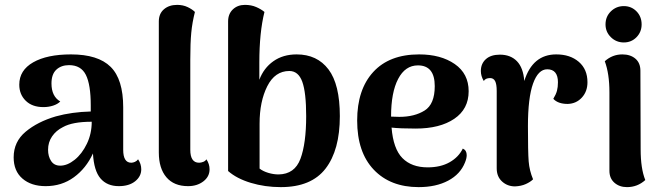

<svg xmlns="http://www.w3.org/2000/svg" viewBox="-20 -753 2714 787"><path d="M559 -59Q559 -30 534 -10Q509 10 467 10Q419 10 392 -21.5Q365 -53 361 -124Q333 -63 283 -26.5Q233 10 167 10Q108 10 72 -21Q36 -52 36 -108Q36 -172 85 -213Q134 -254 209 -276Q274 -294 352 -296V-321Q352 -406 332 -446Q312 -486 263 -486Q231 -486 211 -467.5Q191 -449 191 -411Q191 -358 227 -337Q216 -326 197.5 -320Q179 -314 158 -314Q112 -314 85.5 -340Q59 -366 59 -406Q59 -465 116 -497.5Q173 -530 271 -530Q382 -530 433.5 -479Q485 -428 485 -313V-139Q485 -86 518 -86Q525 -86 533 -89.5Q541 -93 546 -100Q559 -81 559 -59ZM356 -254Q277 -254 238 -232Q210 -218 193.5 -194Q177 -170 177 -139Q177 -112 189.5 -93Q202 -74 227 -74Q256 -74 286 -98Q316 -122 336 -163.5Q356 -205 356 -254Z M631 -128V-665Q631 -697 652 -715Q673 -733 706 -733Q730 -733 749 -724Q768 -715 779 -704Q768 -661 764 -619Q760 -577 760 -509V-139Q760 -86 796 -86Q804 -86 813 -89.5Q822 -93 826 -100Q839 -81 839 -59Q839 -29 813.5 -9.5Q788 10 751 10Q693 10 662 -26.5Q631 -63 631 -128Z M915 -52V-665Q915 -696 934.5 -714.5Q954 -733 984 -733Q1010 -733 1030.5 -724Q1051 -715 1064 -704Q1043 -620 1043 -497V-426Q1061 -474 1100.5 -502Q1140 -530 1196 -530Q1280 -530 1326.5 -468.5Q1373 -407 1373 -277Q1373 -138 1314.5 -62Q1256 14 1131 14Q1066 14 1008 -3.5Q950 -21 915 -52ZM1235 -277Q1235 -374 1219 -418Q1203 -462 1166 -462Q1107 -462 1075.5 -399.5Q1044 -337 1044 -246V-62Q1058 -51 1079.5 -44.5Q1101 -38 1122 -38Q1188 -39 1211.5 -102Q1235 -165 1235 -277Z M1893 -117Q1893 -104 1886 -87Q1867 -39 1817 -12.5Q1767 14 1696 14Q1580 14 1512 -57.5Q1444 -129 1444 -259Q1444 -386 1510 -458Q1576 -530 1698 -530Q1787 -530 1844 -490.5Q1901 -451 1901 -379Q1901 -306 1842 -266Q1783 -226 1684 -226Q1620 -226 1585 -230Q1592 -143 1629.5 -105Q1667 -67 1733 -67Q1786 -67 1823 -88Q1860 -109 1877 -144Q1893 -137 1893 -117ZM1583 -276V-275L1617 -274Q1679 -274 1720.5 -300Q1762 -326 1762 -400Q1762 -485 1693 -485Q1641 -485 1612 -429.5Q1583 -374 1583 -276Z M2388 -416Q2388 -378 2365 -353Q2342 -328 2307 -327Q2267 -327 2248 -348Q2259 -366 2263 -381Q2267 -396 2267 -416Q2267 -442 2256 -455.5Q2245 -469 2223 -469Q2186 -469 2165 -410.5Q2144 -352 2144 -236Q2144 -129 2147 -91.5Q2150 -54 2165 -18Q2154 -7 2135 1.5Q2116 10 2091 11Q2060 11 2038 -9Q2016 -29 2016 -63V-380Q2016 -408 2009.5 -420.5Q2003 -433 1989 -433Q1970 -433 1963 -421Q1951 -441 1951 -462Q1951 -492 1971.5 -510.5Q1992 -529 2029 -529Q2073 -529 2099 -502Q2125 -475 2129 -421Q2163 -530 2260 -530Q2317 -530 2352.5 -499.5Q2388 -469 2388 -416Z M2462 -653Q2462 -685 2484 -706.5Q2506 -728 2537 -728Q2568 -728 2589 -706.5Q2610 -685 2610 -653Q2610 -622 2589 -600.5Q2568 -579 2537 -579Q2506 -579 2484 -600.5Q2462 -622 2462 -653ZM2625 -15Q2593 14 2550 14Q2519 14 2498.5 -4Q2478 -22 2478 -53V-375Q2478 -451 2459 -502Q2490 -530 2531 -530Q2564 -530 2584.5 -512.5Q2605 -495 2605 -463L2606 -141Q2606 -62 2625 -15Z"/></svg>

Font: Arima Madurai Black
Style: Regular
Weight: 900
Designer: Joana Correia and Natanael Gama
Foundry: NDISCOVER
Version: Version 1.020